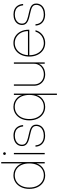

<svg xmlns="http://www.w3.org/2000/svg" viewBox="1100 -1868 972 3212"><g transform="rotate(-90 1586.0 -262.0)"><path d="M32.2 -257.8Q32.2 -336.4 62 -396.7Q91.8 -457 143.3 -490.2Q194.8 -523.4 258.8 -523.4Q306.6 -523.4 348.6 -503.9Q390.6 -484.4 419.4 -450.7Q448.2 -417 457.5 -376H458V-727.5H480.5V0H458V-136.7H457.5Q446.8 -96.2 418.2 -63.2Q389.6 -30.3 348.1 -11.2Q306.6 7.8 258.8 7.8Q194.3 7.8 142.6 -25.1Q90.8 -58.1 61.5 -118.4Q32.2 -178.7 32.2 -257.8ZM458 -257.8Q458 -331.5 433.1 -386.5Q408.2 -441.4 363 -471.2Q317.9 -501 258.8 -501Q200.7 -501 154.3 -471.2Q107.9 -441.4 81.3 -386.2Q54.7 -331.1 54.7 -257.8Q54.7 -184.6 81.3 -129.4Q107.9 -74.2 154.3 -44.4Q200.7 -14.6 258.8 -14.6Q317.9 -14.6 363 -44.4Q408.2 -74.2 433.1 -129.2Q458 -184.1 458 -257.8Z M611.3 -515.6H633.8V0H611.3ZM599.6 -672.9Q599.6 -679.2 602.8 -684.3Q606 -689.5 611.1 -692.6Q616.2 -695.8 622.6 -695.8Q628.9 -695.8 634 -692.6Q639.2 -689.5 642.3 -684.3Q645.5 -679.2 645.5 -672.9Q645.5 -666.5 642.3 -661.4Q639.2 -656.2 634 -653.1Q628.9 -649.9 622.6 -649.9Q616.2 -649.9 611.1 -653.1Q606 -656.2 602.8 -661.4Q599.6 -666.5 599.6 -672.9Z M738.3 -154.3H760.7Q763.7 -89.8 806.4 -52.7Q849.1 -15.6 923.8 -15.6Q972.7 -15.6 1009 -31.5Q1045.4 -47.4 1064.9 -76.2Q1084.5 -105 1084.5 -142.6Q1084.5 -169.9 1072 -187.5Q1059.6 -205.1 1035.9 -216.1Q1012.2 -227.1 972.7 -236.3L883.3 -257.3Q814.5 -273.9 781.5 -302Q748.5 -330.1 748.5 -379.4Q748.5 -421.9 770.5 -454.3Q792.5 -486.8 832.5 -504.6Q872.6 -522.5 924.3 -522.5Q976.1 -522.5 1014.2 -503.4Q1052.2 -484.4 1074.2 -448.2Q1096.2 -412.1 1099.6 -361.3H1077.1Q1072.8 -406.7 1054.2 -437.7Q1035.6 -468.8 1002.9 -484.4Q970.2 -500 924.3 -500Q878.4 -500 843.8 -485.1Q809.1 -470.2 790 -442.9Q771 -415.5 771 -379.4Q771 -338.4 799.3 -315.7Q827.6 -293 887.2 -279.3L977.5 -258.3Q1022 -248 1049.8 -234.1Q1077.6 -220.2 1092.3 -198Q1106.9 -175.8 1106.9 -142.6Q1106.9 -98.6 1084.5 -64.7Q1062 -30.8 1020.5 -12Q979 6.8 923.8 6.8Q868.2 6.8 826.9 -13.2Q785.6 -33.2 762.9 -69.6Q740.2 -106 738.3 -154.3Z M1604 204.1V-136.7H1603.5Q1592.8 -96.2 1564.2 -63.2Q1535.6 -30.3 1494.1 -11.2Q1452.6 7.8 1404.8 7.8Q1340.3 7.8 1288.6 -25.1Q1236.8 -58.1 1207.5 -118.4Q1178.2 -178.7 1178.2 -257.8Q1178.2 -336.4 1208 -396.7Q1237.8 -457 1289.3 -490.2Q1340.8 -523.4 1404.8 -523.4Q1452.6 -523.4 1494.6 -503.9Q1536.6 -484.4 1565.4 -450.7Q1594.2 -417 1603.5 -376H1604V-515.6H1626.5V204.1ZM1604 -257.8Q1604 -331.5 1579.1 -386.5Q1554.2 -441.4 1509 -471.2Q1463.9 -501 1404.8 -501Q1346.7 -501 1300.3 -471.2Q1253.9 -441.4 1227.3 -386.2Q1200.7 -331.1 1200.7 -257.8Q1200.7 -184.6 1227.3 -129.4Q1253.9 -74.2 1300.3 -44.4Q1346.7 -14.6 1404.8 -14.6Q1463.9 -14.6 1509 -44.4Q1554.2 -74.2 1579.1 -129.2Q1604 -184.1 1604 -257.8Z M1757.3 -179.7V-515.6H1779.8V-179.7Q1779.8 -130.9 1801 -93.3Q1822.3 -55.7 1860.4 -35.2Q1898.4 -14.6 1947.8 -14.6Q1998 -14.6 2038.6 -35.9Q2079.1 -57.1 2102.3 -95Q2125.5 -132.8 2125.5 -179.7V-515.6H2147.9V0H2125.5V-117.2H2131.3Q2120.1 -76.7 2092.8 -48.6Q2065.4 -20.5 2027.8 -6.3Q1990.2 7.8 1947.8 7.8Q1892.6 7.8 1849.1 -15.9Q1805.7 -39.6 1781.5 -82Q1757.3 -124.5 1757.3 -179.7Z M2245.6 -257.8Q2245.6 -334 2274.4 -394.5Q2303.2 -455.1 2354.7 -489.3Q2406.2 -523.4 2472.2 -523.4Q2537.1 -523.4 2587.9 -490.2Q2638.7 -457 2666.7 -399.2Q2694.8 -341.3 2694.8 -269.5V-257.8H2257.3V-280.3H2680.2L2671.9 -276.4Q2671.9 -340.8 2645.8 -392.1Q2619.6 -443.4 2574 -472.2Q2528.3 -501 2472.2 -501Q2413.1 -501 2366.7 -470Q2320.3 -439 2294.2 -384Q2268.1 -329.1 2268.1 -258.8V-257.8Q2268.1 -187.5 2294.2 -132.1Q2320.3 -76.7 2366.7 -45.7Q2413.1 -14.6 2472.2 -14.6Q2515.6 -14.6 2555.2 -31.7Q2594.7 -48.8 2623 -80.6Q2651.4 -112.3 2662.6 -154.3H2686Q2674.3 -106 2642.8 -69.1Q2611.3 -32.2 2566.9 -12.2Q2522.5 7.8 2472.2 7.8Q2406.2 7.8 2354.7 -26.4Q2303.2 -60.5 2274.4 -121.1Q2245.6 -181.6 2245.6 -257.8Z M2764.2 -154.3H2786.6Q2789.6 -89.8 2832.3 -52.7Q2875 -15.6 2949.7 -15.6Q2998.5 -15.6 3034.9 -31.5Q3071.3 -47.4 3090.8 -76.2Q3110.4 -105 3110.4 -142.6Q3110.4 -169.9 3097.9 -187.5Q3085.4 -205.1 3061.8 -216.1Q3038.1 -227.1 2998.5 -236.3L2909.2 -257.3Q2840.3 -273.9 2807.4 -302Q2774.4 -330.1 2774.4 -379.4Q2774.4 -421.9 2796.4 -454.3Q2818.4 -486.8 2858.4 -504.6Q2898.4 -522.5 2950.2 -522.5Q3002 -522.5 3040 -503.4Q3078.1 -484.4 3100.1 -448.2Q3122.1 -412.1 3125.5 -361.3H3103Q3098.6 -406.7 3080.1 -437.7Q3061.5 -468.8 3028.8 -484.4Q2996.1 -500 2950.2 -500Q2904.3 -500 2869.6 -485.1Q2835 -470.2 2815.9 -442.9Q2796.9 -415.5 2796.9 -379.4Q2796.9 -338.4 2825.2 -315.7Q2853.5 -293 2913.1 -279.3L3003.4 -258.3Q3047.9 -248 3075.7 -234.1Q3103.5 -220.2 3118.2 -198Q3132.8 -175.8 3132.8 -142.6Q3132.8 -98.6 3110.4 -64.7Q3087.9 -30.8 3046.4 -12Q3004.9 6.8 2949.7 6.8Q2894 6.8 2852.8 -13.2Q2811.5 -33.2 2788.8 -69.6Q2766.1 -106 2764.2 -154.3Z"/></g></svg>

Font: Intratopia Thin
Style: Regular
Weight: 100
Designer: Rasmus Andersson
Foundry: rsms
Version: Version 3.000;Glyphs 3.2.3 (3260)